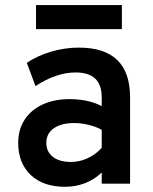

<svg xmlns="http://www.w3.org/2000/svg" viewBox="-20 -706 587 738"><path d="M230 12Q146 12 98 -33.5Q50 -79 50 -157Q50 -208 74.5 -245.8Q99 -283.5 143.5 -304.2Q188 -325 247.5 -325Q282.5 -325 314.2 -318.2Q346 -311.5 371 -298V-331Q371 -380 346 -403.8Q321 -427.5 270.5 -427.5Q233.5 -427.5 194 -414Q154.5 -400.5 116.5 -375L83 -464.5Q125 -492.5 177.5 -507.8Q230 -523 283 -523Q381.5 -523 430.8 -475.2Q480 -427.5 480 -332V0H371V-43Q344 -16.5 307.5 -2.2Q271 12 230 12ZM253 -83.5Q285.5 -83.5 316.2 -97.5Q347 -111.5 371 -137.5V-207Q348.5 -219.5 320.2 -226.2Q292 -233 265 -233Q215 -233 186.5 -212.8Q158 -192.5 158 -157Q158 -123 183 -103.2Q208 -83.5 253 -83.5ZM118.5 -594V-686.5H448.5V-594Z"/></svg>

Font: Overpass SemiBold
Style: Regular
Weight: 600
Designer: Delve Withrington, Dave Bailey, Thomas Jockin
Foundry: Delve Fonts LLC
Version: Version 4.000